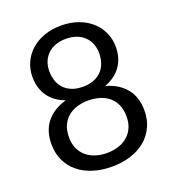

<svg xmlns="http://www.w3.org/2000/svg" viewBox="-133 -827 847 937"><g transform="rotate(-20 290.0 -358.0)"><path d="M289.5 8Q236 8 191.5 -6.2Q147 -20.5 115 -47Q83 -73.5 65.5 -111.2Q48 -149 48 -196Q48 -265 84 -309.8Q120 -354.5 187 -373.5Q130.5 -394.5 101.8 -436.2Q73 -478 73 -536Q73 -575.5 88.5 -610Q104 -644.5 132.5 -670Q161 -695.5 200.8 -710Q240.5 -724.5 289.5 -724.5Q338 -724.5 378 -710Q418 -695.5 446.5 -670Q475 -644.5 490.5 -610Q506 -575.5 506 -536Q506 -478 477 -436.2Q448 -394.5 392 -373.5Q459 -354.5 495 -309.8Q531 -265 531 -196Q531 -149 513.2 -111.2Q495.5 -73.5 463.8 -47Q432 -20.5 387.5 -6.2Q343 8 289.5 8ZM289.5 -63Q324.5 -63 352.2 -72.8Q380 -82.5 399.2 -100.2Q418.5 -118 428.8 -142.8Q439 -167.5 439 -197.5Q439 -234.5 426.8 -260.8Q414.5 -287 393.8 -303.5Q373 -320 346 -327.8Q319 -335.5 289.5 -335.5Q260 -335.5 233 -327.8Q206 -320 185.2 -303.5Q164.5 -287 152.2 -260.8Q140 -234.5 140 -197.5Q140 -167.5 150.2 -142.8Q160.5 -118 179.8 -100.2Q199 -82.5 226.8 -72.8Q254.5 -63 289.5 -63ZM289.5 -407Q324.5 -407 349.2 -417.8Q374 -428.5 389.5 -446.2Q405 -464 412 -487Q419 -510 419 -534.5Q419 -559.5 410.8 -581.5Q402.5 -603.5 386.2 -620Q370 -636.5 345.8 -646Q321.5 -655.5 289.5 -655.5Q257.5 -655.5 233.2 -646Q209 -636.5 192.8 -620Q176.5 -603.5 168.2 -581.5Q160 -559.5 160 -534.5Q160 -510 167 -487Q174 -464 189.5 -446.2Q205 -428.5 229.8 -417.8Q254.5 -407 289.5 -407Z"/></g></svg>

Font: 8514790e538f44c2 - subset of Lato
Style: Regular
Weight: 400
Version: Version 1.104; Western+Polish opensource